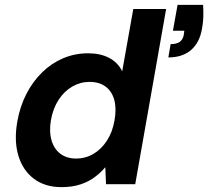

<svg xmlns="http://www.w3.org/2000/svg" viewBox="-20 -757 856 789"><path d="M232.6 12Q164.9 12 119.2 -22.5Q73.4 -57.1 55.3 -118.1Q37.2 -179.1 51.2 -258.1Q62.2 -319.9 88.5 -371.1Q114.8 -422.2 153.1 -459.6Q191.3 -497 239.4 -517.5Q287.5 -538 341.7 -538Q392.6 -538 428.4 -519.2Q464.3 -500.3 482.2 -464.1L527.7 -720H662.7L535.7 0H415.7L412.7 -69.9Q394.3 -47.9 369.2 -29.1Q344.2 -10.3 310.5 0.8Q276.8 12 232.6 12ZM292.3 -105.5Q331.8 -105.5 364.3 -124.8Q396.8 -144 419.7 -179.5Q442.6 -215.1 450.7 -263Q459.3 -311.5 449.4 -347.1Q439.4 -382.6 413.4 -401.5Q387.3 -420.5 347.9 -420.5Q310.3 -420.5 277.3 -401.5Q244.3 -382.6 221.1 -347.3Q198 -312.1 189.3 -263.6Q181.3 -215.7 191.9 -179.8Q202.6 -144 228.6 -124.8Q254.7 -105.5 292.3 -105.5ZM671.8 -521 681.1 -575.7Q705.4 -575.7 718.2 -584.6Q731 -593.5 735 -612.5L737.4 -630.6H690.6L709.7 -737H814.7Q816.2 -708.1 815.4 -685.6Q814.7 -663 810.1 -638.9Q800.5 -582.2 765.2 -551.6Q729.9 -521 671.8 -521Z"/></svg>

Font: DM Sans 9pt
Style: Italic
Weight: 400
Italic angle: -10°
Designer: Colophon Foundry, Jonny Pinhorn
Foundry: Colophon Foundry
Version: Version 4.004